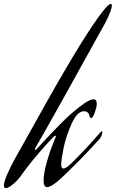

<svg xmlns="http://www.w3.org/2000/svg" viewBox="-60 -946 592 982"><path d="M345 -151Q387 -193 456 -272Q459 -275 461 -275Q463 -275 463 -271Q463 -252 448 -234Q374 -152 317 -97Q312 -92 298.5 -78.5Q285 -65 277 -57.5Q269 -50 256 -37.5Q243 -25 234 -18Q225 -11 214.5 -3.5Q204 4 195.5 7.5Q187 11 181 11Q163 11 163 -22Q163 -58 178.5 -114Q194 -170 210 -208L225 -246Q226 -248 226 -250Q226 -252 224 -252L218 -250Q180 -212 139.5 -164.5Q99 -117 78 -89L57 -61Q37 -30 10.5 -7Q-16 16 -30 16Q-40 16 -40 3Q-40 -16 -22 -57Q-4 -98 14 -130L32 -162L178 -423Q375 -773 465 -887Q495 -926 507 -926Q512 -926 512 -918Q512 -896 480 -832Q323 -548 262 -439Q143 -226 119 -186V-182Q119 -179 121 -179Q123 -179 127 -183L174 -234Q222 -285 261 -324Q300 -363 348 -400.5Q396 -438 419 -438Q435 -438 435 -414Q435 -400 425 -371Q415 -342 405 -342Q401 -342 398 -352Q393 -377 369 -377Q335 -377 306 -312.5Q277 -248 265 -187.5Q253 -127 253 -106Q253 -84 264 -84Q273 -84 287.5 -95.5Q302 -107 321.5 -127Q341 -147 345 -151Z"/></svg>

Font: Aguafina Script
Style: Regular
Weight: 400
Designer: Angel Koziupa and Alejandro Paul
Foundry: Angel Koziupa and Alejandro Paul
Version: Version 1.000